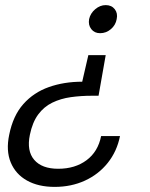

<svg xmlns="http://www.w3.org/2000/svg" viewBox="-20 -573 588 752"><path d="M194 159Q130 159 85.5 134Q41 109 22 63Q3 17 16 -45Q31 -120 71.5 -165.5Q112 -211 171.5 -232Q231 -253 302 -253L326 -357H394L366 -198H340Q297 -198 257.5 -192.5Q218 -187 185 -171Q152 -155 129.5 -124.5Q107 -94 97 -45Q84 18 114 53Q144 88 208 88Q274 88 319 54.5Q364 21 376 -40H450Q438 20 402 65Q366 110 312.5 134.5Q259 159 194 159ZM394 -553Q417 -553 429.5 -537Q442 -521 437 -498Q433 -475 414.5 -459Q396 -443 372 -443Q350 -443 337.5 -459Q325 -475 329 -498Q334 -521 353 -537Q372 -553 394 -553Z"/></svg>

Font: Albert Sans
Style: Italic
Weight: 400
Italic angle: -11.25°
Designer: Andreas Rasmussen
Foundry: a.Foundry
Version: Version 1.025